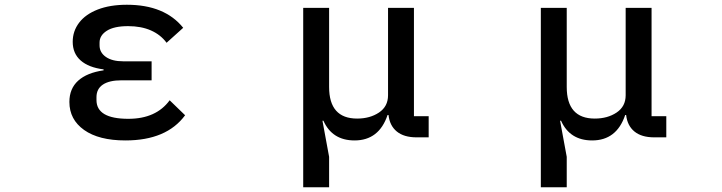

<svg xmlns="http://www.w3.org/2000/svg" viewBox="-20 -578 3040 808"><path d="M272 -149Q272 -205 309 -238.5Q346 -272 416 -282V-286Q353 -294 319.5 -323.5Q286 -353 286 -402Q286 -447 313 -482.5Q340 -518 391.5 -538Q443 -558 514 -558Q673 -558 751 -461L681 -398Q656 -432 615 -450Q574 -468 519 -468Q460 -468 429.5 -448.5Q399 -429 399 -399V-387Q399 -357 425.5 -338.5Q452 -320 498 -320H618V-240H491Q440 -240 413 -222Q386 -204 386 -169V-157Q386 -78 520 -78Q637 -78 694 -156L759 -93Q681 13 508 13Q396 13 334 -31Q272 -75 272 -149Z M1256 210V-545H1365V-212Q1365 -79 1483 -79Q1537 -79 1575 -104.5Q1613 -130 1613 -177V-545H1722V-89H1784V0H1733Q1680 0 1650 -24.5Q1620 -49 1615 -94H1611Q1575 13 1472 13Q1378 13 1341 -70H1337L1365 82V210Z M2256 210V-545H2365V-212Q2365 -79 2483 -79Q2537 -79 2575 -104.5Q2613 -130 2613 -177V-545H2722V-89H2784V0H2733Q2680 0 2650 -24.5Q2620 -49 2615 -94H2611Q2575 13 2472 13Q2378 13 2341 -70H2337L2365 82V210Z"/></svg>

Font: IBM Plex Sans JP Medium
Style: Regular
Weight: 500
Designer: Mike Abbink; Paul van der Laan; Pieter van Rosmalen; Wujin Sim; Yejin Wi; Jinhee Kim; Boomi Park; Yona Kim; Kichan Ma
Foundry: Sandoll Inc.
Version: Version 1.001